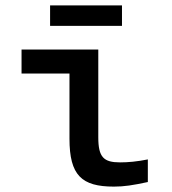

<svg xmlns="http://www.w3.org/2000/svg" viewBox="-20 -684 640 713"><path d="M426 -81C365 -81 345 -100 345 -174V-500H60V-411H238V-169C238 -33 283 9 403 9C441 9 473 4 529 -8V-92C489 -84 456 -81 426 -81ZM166 -588H433V-664H166Z"/></svg>

Font: LT Wave Mono Medium
Style: Regular
Weight: 500
Designer: Daniel Lyons
Version: Version 2.5 (Glyphs App)